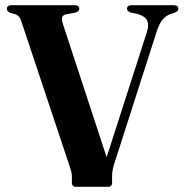

<svg xmlns="http://www.w3.org/2000/svg" viewBox="-20 -720 708 740"><path d="M469.5 -686Q469.5 -700 488 -700H649Q667.5 -700 667.5 -686Q667.5 -677 654 -671.5L635 -665Q618 -658.5 605.2 -642.5Q592.5 -626.5 583 -595.5L419.5 -86Q412 -62 412 -42.5V-16Q412 0 396.5 0H273Q257 0 257 -16.5V-42.5Q257 -50 254.5 -58.8Q252 -67.5 248.5 -79L62.5 -637Q58.5 -649.5 53.8 -655.2Q49 -661 40.5 -664.5L19.5 -670.5Q6.5 -676 6.5 -686Q6.5 -700 25 -700H266.5Q285.5 -700 285.5 -686Q285.5 -676.5 271 -671.5L234.5 -665Q222 -661.5 219.5 -653.5Q217 -645.5 222 -629L391 -114L546.5 -597.5Q554.5 -623 547.5 -640Q540.5 -657 511 -666L483.5 -671.5Q469.5 -676.5 469.5 -686Z"/></svg>

Font: Fraunces 72pt SemiBold
Style: Regular
Weight: 600
Version: Version 1.000;[b76b70a41]